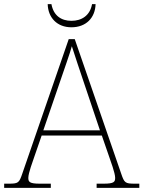

<svg xmlns="http://www.w3.org/2000/svg" viewBox="-24 -902 689 922"><path d="M319 -771C390 -771 433 -817 435 -882H418C408 -827 368 -802 319 -802C270 -802 233 -827 223 -882H205C207 -817 250 -771 319 -771ZM-4 0H220V-20H167C117 -20 112 -29 112 -48C112 -71 134 -129 140 -147L176 -251H465L501 -147C507 -129 529 -71 529 -48C529 -29 524 -20 474 -20H440V0H645V-20H623C577 -20 573 -24 558 -68L335 -714H306L83 -68C68 -24 64 -20 18 -20H-4ZM184 -276 266 -515C281 -560 313 -649 321 -680C335 -638 360 -559 379 -505L456 -276Z"/></svg>

Font: Noto Serif Georgian Thin
Style: Regular
Weight: 100
Designer: Monotype Design Team, Akaki Razmadze
Foundry: Google LLC
Version: Version 2.003